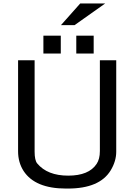

<svg xmlns="http://www.w3.org/2000/svg" viewBox="-20 -1080 780 1115"><path d="M334 -934H413L591 -1060H446ZM623 -91Q655 -144 655 -199V-730H560V-203Q560 -156 541 -128Q496 -60 376 -60Q255 -60 196 -131Q181 -149 181 -200V-730H85V-201Q85 -137 117 -87Q184 15 363 15H374Q559 15 623 -91ZM423 -873V-769H524V-873ZM232 -873V-769H333V-873Z"/></svg>

Font: Sawarabi Gothic
Style: Regular
Weight: 400
Designer: mshio (mshio@users.sourceforge.jp)
Version: Version 20141215